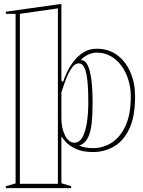

<svg xmlns="http://www.w3.org/2000/svg" viewBox="-20 -765 733 985"><path d="M10 200V190L60 176V-694H10V-705L295 -745V-352L303 -344Q310 -365 323.5 -394Q337 -423 358 -450.5Q379 -478 408.5 -496.5Q438 -515 476 -515Q537 -515 581 -482.5Q625 -450 649 -394.5Q673 -339 673 -270Q673 -166 643 -103.5Q613 -41 564 -13Q515 15 458 15Q403 15 368.5 -1.5Q334 -18 317 -37.5Q300 -57 295 -65V175L345 190V200ZM82 178H277V-722L82 -694ZM361 -33Q387 -33 402.5 -60Q418 -87 425.5 -134Q433 -181 433 -240Q433 -315 427.5 -358.5Q422 -402 411.5 -421Q401 -440 385 -440Q373 -440 362.5 -432Q352 -424 341 -406Q330 -388 319 -360Q308 -332 295 -291V-159Q295 -132 300 -109.5Q305 -87 314 -69.5Q323 -52 335 -42.5Q347 -33 361 -33ZM456 -5Q509 -5 553 -33Q597 -61 624 -119.5Q651 -178 651 -269Q651 -314 638.5 -355Q626 -396 603 -427.5Q580 -459 548 -477Q516 -495 476 -495Q454 -495 432 -484.5Q410 -474 393 -456Q395 -456 396.5 -456Q398 -456 399 -456Q417 -456 429.5 -431Q442 -406 448.5 -358Q455 -310 455 -240Q455 -175 450 -131Q445 -87 432 -60.5Q419 -34 394 -21Q393 -20 391 -19.5Q389 -19 386 -18Q400 -12 418 -8.5Q436 -5 456 -5Z"/></svg>

Font: Kalnia Glaze Thin
Style: Regular
Weight: 100
Version: Version 1.110